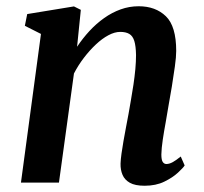

<svg xmlns="http://www.w3.org/2000/svg" viewBox="-20 -584 651 614"><path d="M226.5 -434.5Q244.5 -461.5 266.2 -485Q288 -508.5 313 -526.2Q338 -544 365.8 -554Q393.5 -564 423.5 -564Q477.5 -564 510.5 -532Q543.5 -500 543.5 -421Q543.5 -402 539.2 -371.2Q535 -340.5 529.5 -307Q524 -273.5 519 -246.5Q515 -221 509.8 -192.5Q504.5 -164 500.5 -137.2Q496.5 -110.5 496 -90Q496 -72.5 500.5 -66Q505 -59.5 512 -59.5Q521 -59.5 531.5 -65Q542 -70.5 558 -83.5L570.5 -55Q566 -47.5 549 -31.8Q532 -16 505.2 -3Q478.5 10 442.5 10Q412 10 395.2 0.5Q378.5 -9 371.8 -25Q365 -41 365.5 -61Q366 -74 368.5 -92.5Q371 -111 374.8 -132.5Q378.5 -154 382.8 -176.2Q387 -198.5 391 -219.5Q394.5 -240.5 398.8 -264.5Q403 -288.5 406.8 -313.5Q410.5 -338.5 412.8 -362.8Q415 -387 415 -408Q414.5 -437 409.5 -453Q404.5 -469 393.5 -475.5Q382.5 -482 364.5 -482Q346.5 -482 326.5 -471.2Q306.5 -460.5 286.8 -442Q267 -423.5 248.8 -399.8Q230.5 -376 216.5 -349L168.5 0H47L111 -475.5L59.5 -501.5L67 -539L216.5 -563.5L238.5 -552.5Z"/></svg>

Font: Merriweather 28pt SemiBold
Style: Italic
Weight: 600
Italic angle: -7.8°
Version: Version 2.101